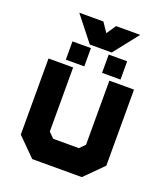

<svg xmlns="http://www.w3.org/2000/svg" viewBox="-149 -932 900 1036"><g transform="rotate(20 300.5 -414.5)"><path d="M158 0 55 -103V-540H196.5V-172L227 -141.5H374L404.5 -172V-540H546V-103L443 0ZM198 -71H406.5L476 -146V-470V-146L406.5 -71H198L125 -146.5V-470V-146.5ZM353 -566V-671H459V-566ZM145 -566V-671H251V-566ZM197.5 -613H197V-623H197.5ZM406.5 -613H406V-623H406.5ZM238.5 -687 126.5 -829H265L301.5 -775L338 -829H476.5L364.5 -687ZM272 -726H329L371.5 -784L329 -726H272L229.5 -784Z"/></g></svg>

Font: Tourney Thin Black
Style: Regular
Weight: 900
Version: Version 1.015